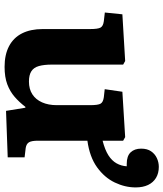

<svg xmlns="http://www.w3.org/2000/svg" viewBox="44 -760 730 859"><g transform="rotate(90 409.5 -331.0)"><path d="M279.5 14Q225 14 187 -6Q149 -26 129.7 -64.3Q110.5 -102.5 110.5 -156.5V-368Q110.5 -403.5 104 -415.2Q97.5 -427 75.5 -430L36.5 -434.5L44.5 -513L253.5 -525.5L269.5 -516.5V-197.5Q269.5 -162.5 276 -139.5Q282.5 -116.5 299.3 -105.8Q316 -95 345.5 -95Q379 -95 402.5 -110.3Q426 -125.5 438.5 -153.8Q451 -182 451 -220V-368.5Q451 -404.5 444.2 -415.7Q437.5 -427 415.5 -430L379.5 -434L391 -513L594 -525.5L610 -516.5V-424.5Q651 -435 675.3 -450.5Q699.5 -466 711.3 -487Q723 -508 724.5 -532.5H714Q678.5 -532.5 662 -550Q645.5 -567.5 645.5 -597Q645.5 -624 657.3 -641.3Q669 -658.5 687.8 -667.3Q706.5 -676 727 -676Q755.5 -676 776.3 -663.5Q797 -651 808 -628Q819 -605 819 -572.5Q819 -525 797 -479Q775 -433 728.8 -399.7Q682.5 -366.5 610 -356.5V-135.5Q610 -107 617 -95.3Q624 -83.5 642.5 -80.5L684.5 -75.5V0L476.5 7.5L462.5 -79H458.5Q437.5 -51.5 413.5 -30.8Q389.5 -10 357.5 2Q325.5 14 279.5 14Z"/></g></svg>

Font: Literata Variable Black
Style: Regular
Weight: 900
Designer: Latin by Veronika Burian and Jose Scaglione. Greek by Irene Vlachou. Cyrillic by Vera Evstafieva.
Foundry: TypeTogether
Version: Version 3.021